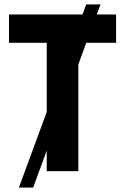

<svg xmlns="http://www.w3.org/2000/svg" viewBox="-20 -780 570 875"><path d="M66 75H131L193 -94V0H337V-486L373 -585H509V-714H421L438 -760H373L356 -714H21V-585H193V-270Z"/></svg>

Font: Noto Sans Mono Condensed ExtraBold
Style: Regular
Weight: 800
Width: 3
Designer: Monotype Design Team
Foundry: Monotype Imaging Inc.
Version: Version 2.014